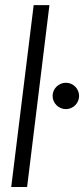

<svg xmlns="http://www.w3.org/2000/svg" viewBox="-20 -748 336 768"><path d="M24.9 0H88.4L177.7 -727.5H114.7ZM190.4 -364.3C190.4 -335.4 214.4 -311.5 243.7 -311.5C272.5 -311.5 296.4 -335.4 296.4 -364.3C296.4 -393.1 272.5 -417 243.7 -417C214.4 -417 190.4 -393.1 190.4 -364.3Z"/></svg>

Font: Guggenheim Sans Display Light
Style: Italic
Weight: 300
Italic angle: -7°
Designer: Modified by Tom Baber under direction of Pentagram Design 2023
Foundry: rsms
Version: Version 1.001;Glyphs 3.1.2 (3151)